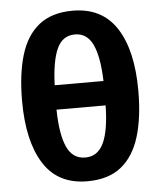

<svg xmlns="http://www.w3.org/2000/svg" viewBox="-54 -812 727 869"><g transform="rotate(-5 309.0 -377.5)"><path d="M573.2 -377.9Q573.2 -256.3 546.6 -169.7Q520 -83 461.9 -36.6Q403.8 9.8 308.1 9.8Q174.3 9.8 109.6 -93Q44.9 -195.8 44.9 -377.9Q44.9 -499.5 71 -586.2Q97.2 -672.9 155.3 -719Q213.4 -765.1 308.1 -765.1Q441.4 -765.1 507.3 -663.6Q573.2 -562 573.2 -377.9ZM309.1 -657.2Q252.9 -657.2 227.5 -601.8Q202.1 -546.4 198.2 -436H419.9Q416.5 -546.4 390.4 -601.8Q364.3 -657.2 309.1 -657.2ZM308.1 -98.1Q364.7 -98.1 391.4 -154.5Q418 -210.9 419.9 -325.2H196.8Q198.7 -212.4 224.6 -155.3Q250.5 -98.1 308.1 -98.1Z"/></g></svg>

Font: Open Sans
Style: Bold
Weight: 700
Designer: Monotype Design Team
Foundry: Monotype Imaging Inc.
Version: Version 3.000; ttfautohint (v1.8.4)